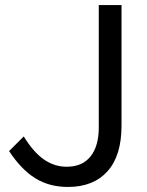

<svg xmlns="http://www.w3.org/2000/svg" viewBox="-20 -720 580 760"><path d="M74 -180Q112 -118 153.5 -89Q195 -60 244 -60Q306 -60 338.5 -101Q371 -142 371 -215V-700H461V-222Q461 -104 405.5 -42Q350 20 249 20Q175 20 119.5 -14.5Q64 -49 16 -122Z"/></svg>

Font: Moderustic
Style: Regular
Weight: 400
Designer: Tural Alisoy
Foundry: TAFT Foundry
Version: Version 2.120